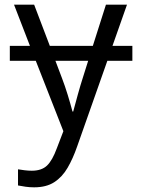

<svg xmlns="http://www.w3.org/2000/svg" viewBox="-20 -556 603 821"><path d="M126 245Q107 245 89.5 242.5Q72 240 57 237V168Q69 170 85 172Q101 174 116 174Q158 174 181 152Q204 130 223 78L251 5L133 -296H22V-360H108L40 -536H126L193 -360H377L433 -536H523L461 -360H546V-296H439L310 70Q292 122 269 161.5Q246 201 212 223Q178 245 126 245ZM290 -79H293Q302 -113 313 -152.5Q324 -192 334 -223L357 -296H217L245 -222Q258 -188 269.5 -150.5Q281 -113 290 -79Z"/></svg>

Font: Noto Sans Mono SemiCondensed
Style: Regular
Weight: 400
Width: 4
Designer: Monotype Design Team
Foundry: Monotype Imaging Inc.
Version: Version 2.014